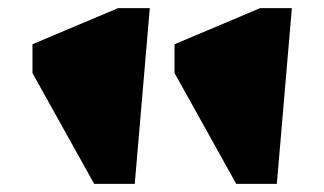

<svg xmlns="http://www.w3.org/2000/svg" viewBox="-20 -806 799 473"><path d="M212 -353 60 -626V-697L271 -786H349L312 -353ZM562 -353 410 -626V-697L621 -786H699L662 -353Z"/></svg>

Font: Inknut Antiqua Black
Style: Regular
Weight: 900
Designer: Claus Eggers Sørensen
Foundry: Claus Eggers Sørensen
Version: Version 1.003; ttfautohint (v1.8.2) -l 8 -r 50 -G 200 -x 14 